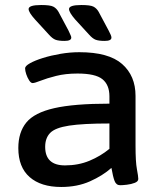

<svg xmlns="http://www.w3.org/2000/svg" viewBox="-20 -738 645 765"><path d="M224 7Q143 7 98 -32.5Q53 -72 53 -148Q53 -211 85 -250Q117 -289 196 -307Q275 -325 416 -325V-354Q416 -400 388 -422.5Q360 -445 289 -445Q241 -445 203.5 -435.5Q166 -426 142 -416.5Q118 -407 110 -407Q103 -407 96 -418Q89 -429 84.5 -442.5Q80 -456 80 -466Q80 -475 99.5 -486Q119 -497 151 -507Q183 -517 221 -523.5Q259 -530 296 -530Q413 -530 466.5 -483Q520 -436 520 -356V-158Q520 -93 525.5 -64Q531 -35 531 -25Q531 -15 517 -9.5Q503 -4 485.5 -2Q468 0 459 0Q443 0 436.5 -17Q430 -34 424 -69Q389 -38 338.5 -15.5Q288 7 224 7ZM239 -79Q292 -79 336.5 -97.5Q381 -116 416 -145V-246Q311 -246 255.5 -237.5Q200 -229 180 -208.5Q160 -188 160 -153Q160 -79 239 -79ZM397 -575Q374 -575 361.5 -579.5Q349 -584 334 -601L279 -661Q255 -689 255 -702Q255 -718 304 -718Q340 -718 352.5 -711.5Q365 -705 373 -691L413 -616Q418 -606 421 -599.5Q424 -593 424 -588Q424 -575 397 -575ZM237 -575Q214 -575 201.5 -579.5Q189 -584 174 -601L119 -661Q94 -689 94 -702Q94 -718 144 -718Q180 -718 192.5 -711.5Q205 -705 213 -691L253 -616Q257 -606 260.5 -599.5Q264 -593 264 -588Q264 -575 237 -575Z"/></svg>

Font: Asap Semi Expanded Medium
Style: Regular
Weight: 500
Width: 6
Designer: Pablo Cosgaya
Foundry: Omnibus-Type
Version: Version 3.001; ttfautohint (v1.8.4.7-5d5b)